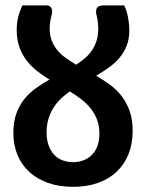

<svg xmlns="http://www.w3.org/2000/svg" viewBox="-20 -703 555 730"><path d="M471.7 -587.9Q471.7 -554.2 461.4 -528.6Q451.2 -502.9 433.8 -482.7Q416.5 -462.4 393.6 -446Q370.6 -429.7 345.7 -415Q372.6 -399.4 397.7 -381.1Q422.9 -362.8 442.1 -338.1Q461.4 -313.5 472.9 -281Q484.4 -248.5 484.4 -205.6Q484.4 -156.7 468.8 -117.4Q453.1 -78.1 423.8 -50.3Q394.5 -22.5 352.5 -7.6Q310.5 7.3 257.8 7.3Q204.6 7.3 162.6 -7.6Q120.6 -22.5 91.3 -49.3Q62 -76.2 46.4 -114Q30.8 -151.9 30.8 -197.3Q30.8 -239.3 42 -270.8Q53.2 -302.2 72.3 -325.9Q91.3 -349.6 116.2 -367.4Q141.1 -385.3 168 -400.4Q143.1 -415.5 120.6 -433.3Q98.1 -451.2 80.8 -473.6Q63.5 -496.1 53.5 -524.4Q43.5 -552.7 43.5 -589.8Q43.5 -612.8 48.3 -634.8Q53.2 -656.7 65.4 -682.6H155.8Q169.9 -682.6 175.3 -672.1Q180.7 -661.6 176.3 -646Q173.3 -634.8 171.1 -621.1Q168.9 -607.4 168.9 -594.7Q168.9 -568.8 176.8 -548.6Q184.6 -528.3 198.2 -512Q211.9 -495.6 230.5 -482.4Q249 -469.2 270 -457Q287.6 -468.8 303 -481.9Q318.4 -495.1 329.6 -511.5Q340.8 -527.8 347.2 -548.1Q353.5 -568.4 353.5 -593.3Q353.5 -606 351.8 -619.6Q350.1 -633.3 347.2 -644.5Q342.8 -660.6 348.1 -671.6Q353.5 -682.6 376 -682.6H452.1Q462.4 -661.6 467 -635.7Q471.7 -609.9 471.7 -587.9ZM357.9 -194.3Q357.9 -224.6 348.9 -248.3Q339.8 -272 324.5 -291Q309.1 -310.1 288.8 -325.7Q268.6 -341.3 245.6 -355.5Q226.6 -342.3 210.4 -326.7Q194.3 -311 182.6 -292.2Q170.9 -273.4 164.1 -250.7Q157.2 -228 157.2 -199.7Q157.2 -168.9 165.8 -147.5Q174.3 -126 188.2 -112.3Q202.1 -98.6 220.5 -92.5Q238.8 -86.4 257.8 -86.4Q276.9 -86.4 294.7 -92.5Q312.5 -98.6 326.7 -111.6Q340.8 -124.5 349.4 -145Q357.9 -165.5 357.9 -194.3Z"/></svg>

Font: Carlito
Style: Bold
Weight: 700
Designer: Lukasz Dziedzic
Foundry: tyPoland Lukasz Dziedzic
Version: Version 1.104